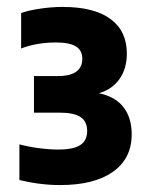

<svg xmlns="http://www.w3.org/2000/svg" viewBox="-20 -459 440 554"><path d="M360 -71.5Q360 -1.5 305.8 36.8Q251.5 75 153.5 75Q96.5 75 36 60.5V-42.5Q61.5 -35.5 92 -31.5Q122.5 -27.5 148 -27.5Q192 -27.5 211.8 -40.5Q231.5 -53.5 231.5 -81Q231.5 -108.5 212.5 -121.2Q193.5 -134 151.5 -134H78V-239.5H147Q183 -239.5 200.2 -252.5Q217.5 -265.5 217.5 -289Q217.5 -313.5 199.2 -325Q181 -336.5 141 -336.5Q115 -336.5 88.2 -332Q61.5 -327.5 41 -319V-421.5Q64 -429.5 97 -434.2Q130 -439 161 -439Q251.5 -439 298.8 -404.2Q346 -369.5 346 -304.5Q346 -261 324.8 -231Q303.5 -201 265.5 -190Q313 -180 336.5 -149.5Q360 -119 360 -71.5Z"/></svg>

Font: Encode Sans Condensed ExtraBold
Style: Regular
Weight: 800
Width: 3
Designer: Multiple Designers
Foundry: Impallari Type
Version: Version 2.000